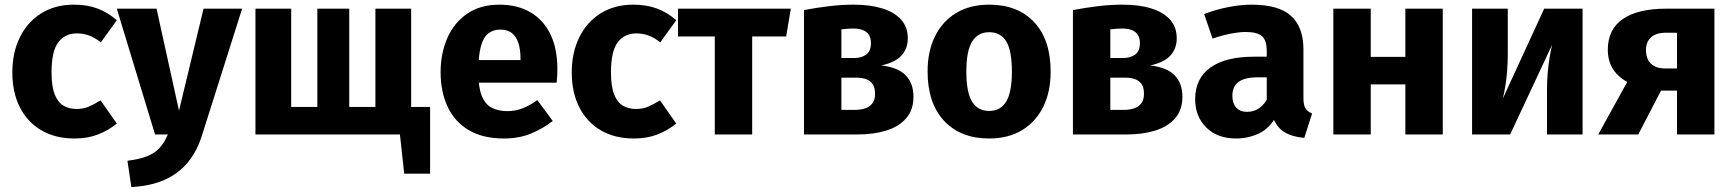

<svg xmlns="http://www.w3.org/2000/svg" viewBox="-20 -568 7324 811"><path d="M292 -548.3Q348.3 -548.3 392.1 -531.9Q435.9 -515.5 473.5 -482.6L405.9 -389.1Q380.7 -409.1 356.4 -418Q332.1 -426.9 304.7 -426.9Q254.5 -426.9 226.1 -389.2Q197.7 -351.5 197.7 -262.2Q197.7 -203.2 211.1 -169.2Q224.5 -135.3 248.3 -121.5Q272 -107.7 303.5 -107.7Q331.5 -107.7 353.7 -117Q376 -126.2 404.8 -144L473.5 -46Q437.3 -16.8 393.5 0.1Q349.8 17 295.1 17Q213.5 17 154.5 -17.7Q95.6 -52.4 63.8 -115.1Q32.1 -177.7 32.1 -261.5Q32.1 -346.1 64 -410.7Q95.8 -475.2 154.3 -511.8Q212.9 -548.3 292 -548.3Z M839.8 -531.4H1002.7L834.2 0.5Q813.7 67.7 775.2 115.6Q736.6 163.6 677.6 190.5Q618.6 217.5 535 222.3L518.2 111.1Q570.3 104.6 602.5 91.5Q634.8 78.3 654.7 56.2Q674.5 34.2 688.9 0H634.9L473.4 -531.4H641.2L736.1 -100.6Z M1565.7 -531.4H1716.7V0H1059V-531.4H1210V-116.3H1320.5V-531.4H1455.2V-116.3H1565.7ZM1617.1 -116.3H1796.7V165.6H1687.4L1669.3 0H1630.8Z M2089.4 -548.3Q2165.3 -548.3 2220.4 -516.2Q2275.4 -484.1 2304.9 -423.3Q2334.4 -362.5 2334.4 -275.9Q2334.4 -262.9 2333.6 -247Q2332.8 -231 2331.1 -218.9H1986.6L1985.4 -314.3H2178.6Q2178.6 -316.3 2178.6 -318.1Q2178.6 -319.9 2178.6 -320.9Q2178.6 -357.4 2170.1 -384.8Q2161.6 -412.2 2143.1 -427.6Q2124.6 -443 2092.6 -443Q2062.7 -443 2041.9 -426.2Q2021 -409.4 2010.7 -370.2Q2000.4 -331 2000.4 -263.8Q2000.4 -198.2 2015.4 -162.1Q2030.5 -126 2058.2 -112.3Q2085.8 -98.5 2122.8 -98.5Q2155.6 -98.5 2185.7 -109.8Q2215.8 -121.1 2249.8 -145.1L2314.8 -57.1Q2275.1 -25.5 2223.9 -4.3Q2172.7 17 2108.3 17Q2019.8 17 1960.1 -18.3Q1900.5 -53.6 1870.8 -117.1Q1841.1 -180.6 1841.1 -263Q1841.1 -342.5 1869.5 -407.2Q1897.8 -472 1953.4 -510.2Q2008.9 -548.3 2089.4 -548.3Z M2655 -548.3Q2711.3 -548.3 2755.1 -531.9Q2798.9 -515.5 2836.5 -482.6L2768.9 -389.1Q2743.7 -409.1 2719.4 -418Q2695.1 -426.9 2667.7 -426.9Q2617.5 -426.9 2589.1 -389.2Q2560.7 -351.5 2560.7 -262.2Q2560.7 -203.2 2574.1 -169.2Q2587.5 -135.3 2611.3 -121.5Q2635 -107.7 2666.5 -107.7Q2694.5 -107.7 2716.7 -117Q2739 -126.2 2767.8 -144L2836.5 -46Q2800.3 -16.8 2756.5 0.1Q2712.8 17 2658.1 17Q2576.5 17 2517.5 -17.7Q2458.6 -52.4 2426.8 -115.1Q2395.1 -177.7 2395.1 -261.5Q2395.1 -346.1 2427 -410.7Q2458.8 -475.2 2517.3 -511.8Q2575.9 -548.3 2655 -548.3Z M2843.9 -531.4H3320.4L3300.7 -414H3157.2V0H2999.2V-414H2843.9Z M3585.7 -548.3Q3656 -548.3 3707.2 -532.3Q3758.4 -516.3 3786.5 -484.9Q3814.5 -453.5 3814.5 -406Q3814.5 -363.1 3787.9 -333.6Q3761.3 -304.1 3702.6 -291.6Q3773.1 -283.4 3805.7 -249.8Q3838.4 -216.2 3838.4 -159.1Q3838.4 -104.1 3807.9 -68.7Q3777.3 -33.2 3723.9 -16.6Q3670.5 0 3600.9 0H3376V-525.6Q3433.2 -536.1 3484.2 -542.2Q3535.3 -548.3 3585.7 -548.3ZM3584.2 -447.5Q3571.2 -447.5 3558.9 -446.6Q3546.5 -445.7 3534 -443.9V-103.8H3590.2Q3614.1 -103.8 3633.6 -110Q3653 -116.2 3664.5 -131.1Q3676.1 -146 3676.1 -171.9Q3676.1 -197.1 3666.6 -211.9Q3657.1 -226.6 3639.1 -233.3Q3621.1 -240 3596.6 -240H3518V-323H3588.2Q3620.2 -323 3639.6 -338.1Q3658.9 -353.2 3658.9 -385.8Q3658.9 -406.9 3650.6 -420.3Q3642.2 -433.7 3625.6 -440.6Q3608.9 -447.5 3584.2 -447.5Z M4158.4 -548.3Q4279.5 -548.3 4348.7 -474Q4417.9 -399.6 4417.9 -265.2Q4417.9 -180.5 4386.7 -117.1Q4355.4 -53.6 4297.3 -18.3Q4239.2 17 4158 17Q4037.3 17 3967.7 -57.7Q3898.1 -132.4 3898.1 -266.1Q3898.1 -351.2 3929.5 -414.8Q3960.9 -478.3 4019 -513.3Q4077.2 -548.3 4158.4 -548.3ZM4158.4 -432Q4110.4 -432 4086.1 -392.3Q4061.8 -352.7 4061.8 -266.1Q4061.8 -178.1 4086 -138.7Q4110.1 -99.4 4158 -99.4Q4206.6 -99.4 4230.4 -139.2Q4254.2 -179.1 4254.2 -265.2Q4254.2 -353.9 4230.4 -393Q4206.6 -432 4158.4 -432Z M4721.7 -548.3Q4792 -548.3 4843.2 -532.3Q4894.4 -516.3 4922.5 -484.9Q4950.5 -453.5 4950.5 -406Q4950.5 -363.1 4923.9 -333.6Q4897.3 -304.1 4838.6 -291.6Q4909.1 -283.4 4941.7 -249.8Q4974.4 -216.2 4974.4 -159.1Q4974.4 -104.1 4943.9 -68.7Q4913.3 -33.2 4859.9 -16.6Q4806.5 0 4736.9 0H4512V-525.6Q4569.2 -536.1 4620.2 -542.2Q4671.3 -548.3 4721.7 -548.3ZM4720.2 -447.5Q4707.2 -447.5 4694.9 -446.6Q4682.5 -445.7 4670 -443.9V-103.8H4726.2Q4750.1 -103.8 4769.6 -110Q4789 -116.2 4800.5 -131.1Q4812.1 -146 4812.1 -171.9Q4812.1 -197.1 4802.6 -211.9Q4793.1 -226.6 4775.1 -233.3Q4757.1 -240 4732.6 -240H4654V-323H4724.2Q4756.2 -323 4775.6 -338.1Q4794.9 -353.2 4794.9 -385.8Q4794.9 -406.9 4786.6 -420.3Q4778.2 -433.7 4761.6 -440.6Q4744.9 -447.5 4720.2 -447.5Z M5266.4 -548.3Q5381.9 -548.3 5433.8 -500.5Q5485.6 -452.6 5485.6 -359.6V-154.1Q5485.6 -123.9 5494.5 -110Q5503.4 -96.1 5522.2 -88.7L5489.3 14.5Q5438.5 10.1 5405.6 -9.7Q5372.6 -29.5 5354.5 -76.7L5330.7 -132.3V-351.3Q5330.7 -398.3 5310.1 -415.6Q5289.4 -432.9 5241.3 -432.9Q5216 -432.9 5179.1 -425.9Q5142.2 -418.9 5101.8 -404.9L5066.3 -508.6Q5115.9 -527.8 5168.5 -538.1Q5221.1 -548.3 5266.4 -548.3ZM5276.5 -328.5H5352.6V-241.3H5291.6Q5237.9 -241.3 5211.7 -222.1Q5185.5 -202.9 5185.5 -162.6Q5185.5 -131.5 5201.6 -113.6Q5217.8 -95.6 5247.2 -95.6Q5278.5 -95.6 5301.7 -113.1Q5324.8 -130.7 5338.5 -161.4L5370.4 -77.6Q5342.8 -25.5 5297.6 -4.3Q5252.4 17 5201.3 17Q5121.7 17 5075 -29.7Q5028.3 -76.4 5028.3 -148.9Q5028.3 -236.4 5092.4 -282.4Q5156.5 -328.5 5276.5 -328.5Z M6074.2 0H5916.2V-211.5H5770V0H5612V-531.4H5770V-327.8H5916.2V-531.4H6074.2Z M6502.6 -531.4H6664.7V0H6514.5V-189.4Q6514.5 -230.2 6517.9 -266Q6521.4 -301.7 6526.4 -330.7Q6531.4 -359.7 6536.1 -378.8L6358.7 0H6198V-531.4H6348.8V-339.4Q6348.8 -301.5 6345.8 -265.8Q6342.9 -230 6337.9 -200.7Q6332.9 -171.3 6327.6 -151.2Z M7018.6 -531.4H7221.6V0H7063.6V-429.8H7017.8Q6974.9 -429.8 6953.7 -410.2Q6932.5 -390.6 6932.5 -356.7Q6932.5 -333 6941.2 -315.6Q6949.9 -298.2 6968 -288.5Q6986.2 -278.8 7014.6 -278.8H7079.6V-185.2H6983L6877.8 -211Q6828.5 -229.5 6799.9 -266.6Q6771.3 -303.7 6771.3 -357.9Q6771.3 -443.8 6834.7 -487.6Q6898 -531.4 7018.6 -531.4ZM6730.9 0 6862.4 -238.2 7003.3 -199.2 6899.9 0Z"/></svg>

Font: Fira Sans Variable
Style: Regular
Weight: 400
Designer: Carrois Corporate & Edenspiekermann AG
Foundry: Carrois Corporate GbR & Edenspiekermann AG
Version: Version 4.202